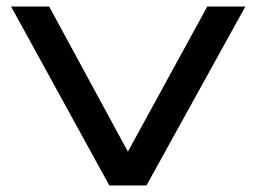

<svg xmlns="http://www.w3.org/2000/svg" viewBox="-20 -570 787 590"><path d="M617 -550 373 -104 131 -550H14L316 0H430L734 -550Z"/></svg>

Font: Bruno Ace
Style: Regular
Weight: 400
Designer: Astigmatic (AOETI)
Foundry: Astigmatic (AOETI)
Version: Version 1.000